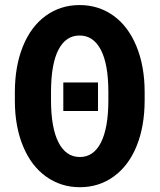

<svg xmlns="http://www.w3.org/2000/svg" viewBox="-20 -741 641 770"><path d="M373 -295.9H233.9V-410.2H373ZM560.1 -339.4Q560.1 -234.9 528.1 -155.8Q496.1 -76.7 436.5 -33.4Q377 9.8 300.3 9.8Q224.6 9.8 165 -32.7Q105.5 -75.2 72.8 -153.8Q40 -232.4 39.6 -335V-370.6Q39.6 -475.6 72 -555.4Q104.5 -635.3 163.8 -678Q223.1 -720.7 299.3 -720.7Q375.5 -720.7 434.8 -678.2Q494.1 -635.7 527.1 -555.7Q560.1 -475.6 560.1 -371.6ZM414.6 -371.6Q414.6 -483.4 384.5 -541Q354.5 -598.6 299.3 -598.6Q244.1 -598.6 214.6 -542Q185.1 -485.4 184.6 -375V-339.4Q184.6 -228.5 214.6 -169.9Q244.6 -111.3 300.3 -111.3Q355 -111.3 384.5 -168.9Q414.1 -226.6 414.6 -335.9Z"/></svg>

Font: Roboto Condensed
Style: Bold
Weight: 700
Designer: Google
Version: Version 2.134; 2016